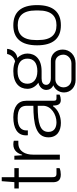

<svg xmlns="http://www.w3.org/2000/svg" viewBox="643 -1355 894 2220"><g transform="rotate(-90 1090.0 -245.0)"><path d="M182 11C204 11 235 7 256 -3V-39H193C156 -39 151 -56 151 -94V-475H256V-526H151V-672H105L94 -526H21V-475H93V-80C93 -26 114 11 182 11Z M354 0H412V-312C412 -396 448 -480 544 -480H573V-532C566 -535 550 -538 531 -538C456 -538 424 -484 411 -436H405L399 -526H354Z M779 12C856 12 932 -20 972 -79H979C980 -29 990 11 1043 11C1063 11 1084 7 1106 -3V-39H1061C1043 -39 1035 -47 1035 -72V-389C1035 -483 965 -538 845 -538C720 -538 635 -493 635 -392C635 -383 635 -376 636 -370H692V-387C692 -441 725 -488 833 -488C945 -488 977 -449 977 -380V-306C768 -306 612 -277 612 -132C612 -30 688 12 779 12ZM787 -39C725 -39 675 -65 675 -132C675 -228 770 -256 977 -256V-194C977 -101 876 -39 787 -39Z M1273 182H1469C1561 182 1627 116 1627 33C1627 -44 1574 -104 1498 -104H1298C1253 -104 1219 -123 1219 -157C1219 -197 1251 -211 1294 -211H1378C1517 -211 1581 -284 1581 -375C1581 -418 1564 -459 1530 -491C1595 -500 1632 -556 1635 -610H1576C1566 -564 1537 -531 1491 -517C1460 -530 1423 -538 1377 -538C1237 -538 1173 -466 1173 -375C1173 -323 1201 -278 1244 -248C1195 -238 1160 -201 1160 -157C1160 -124 1178 -90 1214 -76C1164 -54 1131 -10 1131 49C1131 126 1194 182 1273 182ZM1377 -260C1280 -260 1232 -309 1232 -375C1232 -445 1280 -489 1377 -489C1475 -489 1522 -445 1522 -375C1522 -304 1475 -260 1377 -260ZM1282 134C1231 134 1190 98 1190 42C1190 -9 1231 -52 1282 -52H1486C1531 -52 1568 -14 1568 42C1568 91 1522 134 1467 134Z M1908 12C2057 12 2141 -74 2141 -263C2141 -452 2057 -538 1908 -538C1760 -538 1676 -452 1676 -263C1676 -74 1760 12 1908 12ZM1908 -39C1800 -39 1737 -100 1737 -249V-277C1737 -426 1800 -487 1908 -487C2016 -487 2079 -426 2079 -277V-249C2079 -100 2016 -39 1908 -39Z"/></g></svg>

Font: Archivo ExtraLight
Style: Regular
Weight: 200
Designer: Hector Gatti
Foundry: Omnibus-Type
Version: Version 2.001